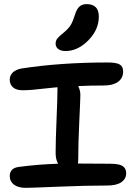

<svg xmlns="http://www.w3.org/2000/svg" viewBox="-20 -990 648 925"><path d="M295.9 -744.1Q273.4 -744.1 260.7 -753.9Q248 -763.7 248 -779.8Q248 -794.4 256.6 -804.9Q265.1 -815.4 287.1 -833Q310.1 -852.1 320.6 -869.4Q331.1 -886.7 340.8 -918Q349.6 -947.3 363 -958.7Q376.5 -970.2 397 -970.2Q456.1 -970.2 456.1 -910.2Q456.1 -846.7 405.3 -795.4Q354.5 -744.1 295.9 -744.1ZM104 -85Q67.4 -85 47.1 -100.6Q26.9 -116.2 26.9 -141.1Q26.9 -180.7 71.8 -186Q163.6 -198.2 259.8 -201.2Q248 -222.2 248 -252.9Q248 -311.5 252.4 -414.3Q256.8 -517.1 256.8 -554.2V-569.8Q227.5 -567.4 192.1 -563.2Q156.7 -559.1 133.8 -557.1Q110.8 -555.2 88.9 -555.2Q58.1 -555.2 42.5 -569.3Q26.9 -583.5 26.9 -606.9Q26.9 -626.5 41.7 -640.9Q56.6 -655.3 85 -660.2Q272 -689 499 -689Q540.5 -689 556.9 -679.2Q573.2 -669.4 573.2 -646Q573.2 -613.3 548.6 -595.7Q523.9 -578.1 481 -578.1Q409.7 -578.1 356.9 -575.2Q367.2 -553.7 367.2 -533.2Q367.2 -513.7 362.1 -407.5Q356.9 -301.3 356.9 -221.2Q356.9 -207 355 -202.1Q402.8 -201.2 509.8 -201.2Q554.7 -201.2 571.3 -189.7Q587.9 -178.2 587.9 -155.8Q587.9 -128.4 564.7 -112.3Q541.5 -96.2 497.1 -96.2Q394 -96.2 261.2 -90.6Q128.4 -85 104 -85Z"/></svg>

Font: Shantell Sans Irregular Bouncy
Style: Regular
Weight: 500
Designer: Stephen Nixon, Anya Danilova, Shantell Martin
Foundry: Arrow Type
Version: Version 1.006;[9816181b4]